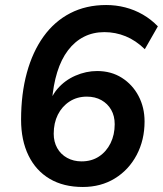

<svg xmlns="http://www.w3.org/2000/svg" viewBox="-20 -735 649 765"><path d="M310 10Q233 10 178 -22.5Q123 -55 93.5 -115.5Q64 -176 64 -258Q64 -361 87 -445Q110 -529 153.5 -589.5Q197 -650 260 -682.5Q323 -715 403 -715Q442 -715 479 -705.5Q516 -696 549 -677Q582 -658 609 -630L557 -539Q521 -574 480.5 -590.5Q440 -607 396 -607Q351 -607 314.5 -588.5Q278 -570 251 -534.5Q224 -499 208 -447.5Q192 -396 187 -331L183 -298H172Q179 -346 208.5 -380.5Q238 -415 280.5 -433.5Q323 -452 367 -452Q423 -452 465.5 -425Q508 -398 532 -352.5Q556 -307 556 -251Q556 -177 524.5 -117.5Q493 -58 437.5 -24Q382 10 310 10ZM305 -92Q345 -92 374.5 -111.5Q404 -131 420.5 -164.5Q437 -198 437 -240Q437 -273 423 -297.5Q409 -322 384 -336Q359 -350 326 -350Q287 -350 257 -330.5Q227 -311 210.5 -278Q194 -245 194 -202Q194 -170 208 -145Q222 -120 247.5 -106Q273 -92 305 -92Z"/></svg>

Font: Nunito Sans 12pt
Style: Bold Italic
Weight: 700
Italic angle: -9°
Designer: Vernon Adams
Foundry: Vernon Adams
Version: Version 3.101;gftools[0.9.27]